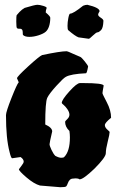

<svg xmlns="http://www.w3.org/2000/svg" viewBox="-20 -753 499 802"><path d="M190 -679Q190 -659 185 -643.5Q180 -628 170.5 -620Q161 -612 141 -605.5Q121 -599 102.5 -599Q84 -599 76 -607Q75 -608 75 -618Q75 -633 64 -633H58Q54 -633 51 -635.5Q48 -638 48 -662.5Q48 -687 49.5 -689.5Q51 -692 61.5 -703Q72 -714 83 -720Q126 -733 136 -733Q146 -733 160.5 -728.5Q175 -724 175 -720Q171 -710 171 -701Q190 -685 190 -679ZM412 -666Q411 -636 402 -627Q393 -618 387.5 -618Q382 -618 368 -604.5Q354 -591 351 -591L308 -597Q294 -602 265 -627Q262 -630 262 -645Q262 -660 265.5 -678Q269 -696 273 -696Q286 -696 327 -729Q337 -733 345 -733Q396 -721 396 -706Q390 -697 390 -691.5Q390 -686 401 -679Q412 -672 412 -666ZM58 -410 51 -426Q51 -433 97.5 -475.5Q144 -518 156 -523Q232 -539 259 -539Q262 -539 286 -528Q310 -517 315 -515.5Q320 -514 334 -496.5Q348 -479 348 -475Q343 -447 339 -447Q276 -444 255 -432Q245 -427 215.5 -394.5Q186 -362 177.5 -344.5Q169 -327 169 -233Q198 -220 198 -204Q187 -157 187 -150.5Q187 -144 195 -127Q203 -110 211 -102Q226 -94 235.5 -94Q245 -94 248 -97Q272 -121 272 -179Q272 -192 270 -206Q252 -223 252 -244Q252 -247 261 -255.5Q270 -264 270 -274Q270 -284 262 -296Q254 -308 246 -314.5Q238 -321 238 -323Q238 -336 269.5 -371Q301 -406 314 -406H328Q413 -406 413 -395Q408 -368 408 -364Q408 -360 426 -326Q444 -292 444 -261Q418 -240 418 -230.5Q418 -221 428 -212Q438 -203 438 -202Q438 -193 430 -161.5Q422 -130 422 -113Q422 -96 374 -48Q328 -4 313 -4H312Q307 -8 296 -8L285 -7Q270 -7 263 13Q260 22 256.5 25.5Q253 29 232 29L147 22Q122 15 90.5 -12Q59 -39 59 -46Q59 -47 69 -59.5Q79 -72 79 -78Q79 -88 66 -97L31 -92Q26 -92 20 -118Q5 -174 5 -272Q5 -286 28 -344Q51 -402 58 -409Z"/></svg>

Font: Piedra
Style: Regular
Weight: 400
Designer: Angel Koziupa & Ale Paul
Foundry: Angel Koziupa and Alejandro Paul
Version: Version 1.000